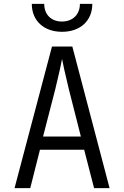

<svg xmlns="http://www.w3.org/2000/svg" viewBox="-20 -970 640 990"><path d="M300 -806C394 -806 456 -863 456 -950H392C392 -895 355 -859 299 -859C244 -859 208 -895 208 -950H144C144 -863 206 -806 300 -806ZM55 0H136L186 -198H414L465 0H545L353 -730H248ZM202 -266 265 -510C285 -591 297 -649 300 -666C303 -649 315 -591 335 -510L397 -266Z"/></svg>

Font: JetBrains Mono Light
Style: Regular
Weight: 336
Monospace: yes
Designer: Philipp Nurullin, Konstantin Bulenkov
Foundry: JetBrains
Version: Version 2.305